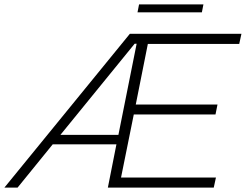

<svg xmlns="http://www.w3.org/2000/svg" viewBox="-68 -854 1119 874"><path d="M-48 0 523 -700H1031L1021 -654H605L550 -378H922L913 -333H541L483 -46H915L905 0H423L462 -197H172L12 0ZM554 -655H545L207 -240H471ZM558 -798 565 -834H858L851 -798Z"/></svg>

Font: Montserrat Thin Light
Style: Italic
Weight: 300
Italic angle: -11.3°
Version: Version 9.000